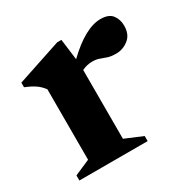

<svg xmlns="http://www.w3.org/2000/svg" viewBox="-110 -550 647 654"><g transform="rotate(-30 213.0 -223.0)"><path d="M360.5 -440.5Q392.5 -440.5 406 -423Q419.5 -405.5 419.5 -381Q419.5 -346 397.5 -328.8Q375.5 -311.5 349 -311.5Q328.5 -311.5 315.8 -315.8Q303 -320 291.5 -324.5Q280 -329 263.5 -329Q242.5 -329 223 -319.5V-49L292 -20V0H23.5V-20L84.5 -46.5V-323.5Q72.5 -340 56.5 -350.5Q40.5 -361 19 -369.5V-387.5L193.5 -445.5H210L220.5 -363.5Q300.5 -440.5 360.5 -440.5Z"/></g></svg>

Font: Newsreader Text
Style: Bold
Weight: 700
Designer: Hugues Gentile
Foundry: Production Type
Version: Version 1.001